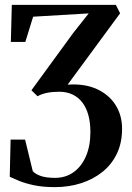

<svg xmlns="http://www.w3.org/2000/svg" viewBox="-20 -542 542 788"><path d="M205 226Q155 226 118.2 218Q81.5 210 57.2 199.8Q33 189.5 20 183.5L23.5 31H83L114.5 160.5Q126.5 173.5 149 180.8Q171.5 188 206 188Q249 188 281.5 165Q314 142 332.5 99.8Q351 57.5 351 0Q351 -38.5 342.8 -69Q334.5 -99.5 318.2 -121Q302 -142.5 278 -154Q254 -165.5 222.5 -165.5Q195.5 -165.5 173.2 -161Q151 -156.5 134 -147L109 -171.5L280 -406L344 -487L116 -473.5L84 -370H24.5L28.5 -522H455.5L473 -487.5L257.5 -194.5Q326.5 -199.5 376.8 -176.8Q427 -154 454 -111.5Q481 -69 481 -13.5Q481 44 459.8 88.5Q438.5 133 400.5 163.5Q362.5 194 312.5 210Q262.5 226 205 226Z"/></svg>

Font: Merriweather 96pt SemiBold
Style: Regular
Weight: 600
Version: Version 2.100